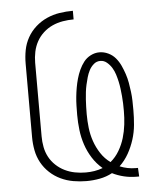

<svg xmlns="http://www.w3.org/2000/svg" viewBox="-53 -789 707 844"><g transform="rotate(-5 300.0 -367.5)"><path d="M515 8Q487 8 460 1.5Q433 -5 409 -17Q383 -3 353.5 2.5Q324 8 295 8Q266 8 237 3Q208 -2 181.5 -14.5Q155 -27 133.5 -47Q112 -67 98 -92.5Q84 -118 78.5 -147Q73 -176 73 -205V-530Q73 -560 78.5 -589Q84 -618 98.5 -644Q113 -670 135.5 -690Q158 -710 185 -722Q212 -734 241 -738.5Q270 -743 300 -743V-705Q276 -705 252 -701Q228 -697 206 -687Q184 -677 166 -660.5Q148 -644 136.5 -623Q125 -602 120 -578Q115 -554 115 -530V-205Q115 -181 119.5 -157.5Q124 -134 135 -113.5Q146 -93 163.5 -76.5Q181 -60 202.5 -49.5Q224 -39 247.5 -34.5Q271 -30 295 -30Q314 -30 333 -33Q352 -36 370 -43Q344 -65 326 -93.5Q308 -122 297.5 -153.5Q287 -185 283 -218.5Q279 -252 279 -285Q279 -305 279.5 -325.5Q280 -346 282 -365.5Q284 -385 287.5 -405Q291 -425 296.5 -444.5Q302 -464 310.5 -482.5Q319 -501 331 -516.5Q343 -532 361.5 -541.5Q380 -551 400 -551Q420 -551 439 -542Q458 -533 471 -517.5Q484 -502 492.5 -483.5Q501 -465 507.5 -445.5Q514 -426 517.5 -406Q521 -386 523.5 -366Q526 -346 526.5 -326Q527 -306 527 -285Q527 -252 524 -219.5Q521 -187 511 -155.5Q501 -124 485 -95.5Q469 -67 445 -44Q462 -37 479.5 -33.5Q497 -30 515 -30Q518 -30 520 -30Q522 -30 525 -30L527 8Q524 8 521 8Q518 8 515 8ZM407 -66Q430 -85 445.5 -111.5Q461 -138 469.5 -166.5Q478 -195 481.5 -225Q485 -255 485 -285Q485 -302 484.5 -318Q484 -334 482.5 -350.5Q481 -367 479 -383Q477 -399 473.5 -415Q470 -431 465 -447Q460 -463 451.5 -477Q443 -491 430 -502Q417 -513 401 -513Q384 -513 371.5 -502Q359 -491 351.5 -476.5Q344 -462 339.5 -446Q335 -430 331.5 -414.5Q328 -399 326 -382.5Q324 -366 323 -350Q322 -334 321.5 -317.5Q321 -301 321 -285Q321 -255 324.5 -224.5Q328 -194 338 -165Q348 -136 365 -110Q382 -84 407 -66Z"/></g></svg>

Font: Iosevka SS04 XLt Ex
Style: Regular
Weight: 200
Width: 7
Monospace: yes
Designer: Belleve Invis
Foundry: Belleve Invis
Version: Version 19.0.0; ttfautohint (v1.8.4)